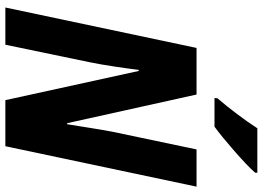

<svg xmlns="http://www.w3.org/2000/svg" viewBox="-152 -829 981 717"><g transform="rotate(90 338.5 -470.5)"><path d="M346 -781H453C495 -811 596 -898 625 -933V-941H459C428 -893 385 -836 347 -792ZM8 0H147L212 -313C223 -364 236 -456 241 -498H245L354 0H526L677 -714H538L472 -400C463 -354 451 -273 444 -231H440L333 -714H159Z"/></g></svg>

Font: Noto Sans Display SemiCondensed Extra
Style: Italic
Weight: 800
Width: 4
Italic angle: -12°
Designer: Monotype Design Team
Foundry: Monotype Imaging Inc.
Version: Version 1.900